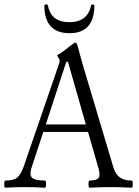

<svg xmlns="http://www.w3.org/2000/svg" viewBox="-22 -878 651 901"><path d="M304.2 -722.2Q186 -722.2 186 -854Q187.5 -854.5 189.2 -855.5Q190.9 -856.4 191.7 -857.2Q192.4 -857.9 192.9 -857.9Q200.7 -857.9 202.1 -854Q210.4 -813 235.1 -793.5Q259.8 -773.9 303.2 -773.9Q389.6 -773.9 405.8 -854Q409.7 -857.9 413.1 -857.9Q414.6 -857.9 416.7 -856.2Q418.9 -854.5 420.9 -854Q420.9 -722.2 304.2 -722.2ZM3.9 2.9Q-2.4 2.9 -2.2 -13.9Q-2 -30.8 3.9 -30.8Q42.5 -30.8 59.1 -44.7Q75.7 -58.6 89.8 -98.1L255.9 -581.1Q257.8 -588.9 257.8 -595.2Q257.8 -599.6 252 -607.4Q246.1 -615.2 246.1 -618.2Q246.1 -619.6 264.2 -629.9Q293.5 -650.4 304.2 -660.2Q328.6 -678.2 330.1 -678.2Q339.4 -678.2 344.2 -655.8Q350.1 -631.3 366.2 -575.2L511.2 -88.9Q521 -58.6 541.5 -44.7Q562 -30.8 595.2 -30.8Q601.1 -30.8 601.1 -13.9Q601.1 2.9 595.2 2.9Q546.9 0 497.1 0Q448.7 0 398.9 2.9Q393.1 2.9 393.3 -13.9Q393.6 -30.8 398.9 -30.8Q432.1 -30.8 440.9 -43.7Q449.7 -56.6 439.9 -88.9L391.1 -258.8H181.2L125 -87.9Q115.2 -55.7 129.2 -43.2Q143.1 -30.8 188 -30.8Q194.3 -30.8 194.1 -13.9Q193.8 2.9 188 2.9Q141.6 0 96.2 0Q49.8 0 3.9 2.9ZM192.9 -293.9H380.9L296.9 -587.9H289.1Z"/></svg>

Font: Junicode SmCond Light
Style: Regular
Weight: 300
Width: 4
Designer: Peter S. Baker
Version: Version 2.206